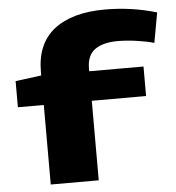

<svg xmlns="http://www.w3.org/2000/svg" viewBox="-53 -800 779 849"><g transform="rotate(-5 336.5 -375.0)"><path d="M138 0V-353H23V-469L138 -484V-500Q138 -625 218 -687.5Q298 -750 444 -750Q563 -750 673 -717L649 -584Q613 -594 569.5 -600Q526 -606 488 -606Q423 -606 387 -580.5Q351 -555 351 -496V-484H592V-353H351V0Z"/></g></svg>

Font: Georama ExtraExtended
Style: Bold
Weight: 700
Width: 8
Designer: Jean-Baptiste Levee
Foundry: Production Type
Version: Version 1.000